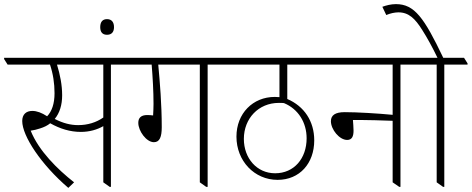

<svg xmlns="http://www.w3.org/2000/svg" viewBox="-46 -903 2292 933"><path d="M286 10 314 -17C233 -81 143 -169 103 -268C118 -270 134 -274 149 -279C168 -285 185 -293 198 -304C246 -277 295 -262 347 -262C389 -262 426 -273 456 -290V-17L487 5H493V-589H606V-595L589 -622H-26V-616L-9 -589H197C212 -544 219 -498 219 -450C219 -399 206 -362 183 -338C157 -355 133 -364 111 -364C81 -364 62 -347 62 -315C62 -242 154 -103 286 10ZM256 -440C256 -490 246 -540 231 -589H456V-332C422 -308 380 -295 334 -295C297 -295 261 -304 220 -325C244 -354 256 -393 256 -440Z M474 -734C496 -734 508 -747 508 -771C508 -796 496 -810 474 -810C452 -810 441 -796 441 -771C441 -747 452 -734 474 -734Z M702 -212C730 -212 740 -238 740 -285C740 -396 731 -503 723 -589H925V-17L956 5H963V-589H1075V-595L1058 -622H555V-616L572 -589H691C696 -527 700 -460 700 -398C700 -381 699 -359 698 -342C690 -343 679 -344 670 -344C640 -344 626 -331 626 -306C626 -267 665 -212 702 -212Z M1303 -29C1410 -29 1481 -109 1481 -221C1481 -314 1432 -387 1350 -422V-589H1552V-595L1535 -622H1024V-616L1041 -589H1312V-431C1304 -431 1296 -432 1289 -432C1183 -432 1103 -352 1103 -239C1103 -121 1190 -29 1303 -29ZM1139 -228C1139 -327 1210 -403 1309 -403C1319 -403 1327 -403 1334 -402C1404 -373 1444 -307 1444 -231C1444 -133 1383 -61 1291 -61C1202 -61 1139 -134 1139 -228Z M1641 -223C1664 -223 1672 -240 1672 -268C1672 -285 1670 -305 1669 -320C1679 -320 1693 -320 1703 -320C1740 -320 1808 -318 1862 -316V-17L1894 5H1900V-589H2013V-595L1996 -622H1500V-616L1517 -589H1862V-345C1790 -352 1689 -358 1629 -358C1583 -358 1562 -343 1562 -314C1562 -274 1603 -223 1641 -223Z M2107 5H2113V-589H2226V-595L2209 -622H2108C2015 -817 1968 -883 1878 -883C1854 -883 1831 -877 1812 -870L1831 -830C1850 -838 1872 -843 1890 -843C1940 -843 1971 -813 2006 -757C2029 -721 2055 -674 2080 -622H1961V-616L1978 -589H2076V-17Z"/></svg>

Font: Noto Serif Devanagari SemiCondensed ExtraLight
Style: Regular
Weight: 200
Width: 4
Designer: Universal Thirst, Indian Type Foundry and the Monotype Design Team
Foundry: Monotype Imaging Inc.
Version: Version 2.004